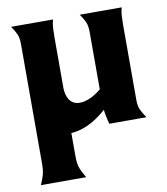

<svg xmlns="http://www.w3.org/2000/svg" viewBox="-79 -550 717 826"><g transform="rotate(-10 279.5 -137.5)"><path d="M354 -404Q354 -431 346.5 -447.5Q339 -464 325 -484H508Q503 -464 502 -447.5Q501 -431 501 -404V-80Q501 -54 509 -37Q517 -20 531 0H369Q364 -17 361 -31.5Q358 -46 356 -63Q314 -26 275.5 -8.5Q237 9 201 11V115Q201 147 209 166.5Q217 186 231 209H33Q43 187 48.5 168Q54 149 54 120V-404Q54 -431 46.5 -447.5Q39 -464 25 -484H208Q203 -464 202 -447.5Q201 -431 201 -404V-186Q201 -173 204 -160Q207 -147 213.5 -136Q220 -125 231.5 -118Q243 -111 260 -111Q279 -111 302.5 -120.5Q326 -130 354 -153Z"/></g></svg>

Font: LT Museum
Style: Bold
Weight: 700
Designer: Daniel Lyons
Foundry: LyonsType
Version: Version 1.010